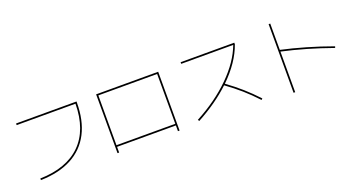

<svg xmlns="http://www.w3.org/2000/svg" viewBox="-49 -1464 4097 2209"><g transform="rotate(-20 2000.0 -360.0)"><path d="M860 -680H140V-700H880V-690Q880 -470 800 -315Q720 -160 564.5 -77.5Q409 5 186 10V-10Q511 -18 684 -189.5Q857 -361 860 -680Z M1120 -700H1880V20H1860V-50H1140V20H1120ZM1860 -70V-680H1140V-70Z M2797 -695H2160V-715H2817V-695Q2747 -496 2554 -308Q2652 -237 2734.5 -164.5Q2817 -92 2901 -2L2887 12Q2803 -78 2721 -150Q2639 -222 2539 -294Q2367 -133 2130 -6L2120 -24Q2375 -160 2551.5 -335Q2728 -510 2797 -695Z M3281 -437V60H3261V-780H3281V-458Q3423 -427 3581 -381Q3739 -335 3893 -279L3887 -261Q3572 -373 3281 -437Z"/></g></svg>

Font: Enso Thin
Style: Regular
Weight: 100
Designer: Coji Morishita
Foundry: UNDERFOREST DESIGN
Version: Version 1.000